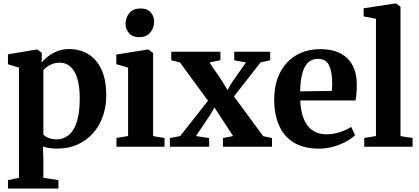

<svg xmlns="http://www.w3.org/2000/svg" viewBox="-20 -839 2394 1098"><path d="M25.5 239V191L88.5 178V-452.5L25.5 -471.5V-528.5L188.5 -555.5H195L219 -536.5L218.5 -481Q231 -498 253.8 -516Q276.5 -534 307.8 -546.2Q339 -558.5 375.5 -558.5Q435.5 -558.5 483.5 -530.2Q531.5 -502 559.5 -443.2Q587.5 -384.5 587.5 -292Q587.5 -229 568.2 -174Q549 -119 512 -77.2Q475 -35.5 423 -12.2Q371 11 305 11Q283 11 260.5 7.2Q238 3.5 225.5 -1L228 78V178L314 191V239ZM304.5 -42Q342.5 -42 372.2 -65.8Q402 -89.5 419 -141Q436 -192.5 436 -275Q436 -330.5 427.2 -369.8Q418.5 -409 403 -433.5Q387.5 -458 366.8 -469.2Q346 -480.5 322 -480.5Q299.5 -480.5 281 -473.8Q262.5 -467 249 -457Q235.5 -447 228 -438V-70Q235.5 -59.5 256.5 -50.8Q277.5 -42 304.5 -42Z M646 0V-50L712.5 -61V-452.5L645 -472V-527L823.5 -555.5H829.5L855.5 -536V-60.5L921 -50V0ZM774.5 -626.5Q737.5 -626.5 717.8 -649.5Q698 -672.5 698 -702.5Q698 -738.5 720 -764.5Q742 -790.5 784 -790.5H785Q822.5 -790.5 842 -768.2Q861.5 -746 861.5 -715.5Q861.5 -680 839.8 -653.2Q818 -626.5 775.5 -626.5Z M1010.5 -61 1169.5 -263 1009 -482 959.5 -494.5V-543H1240.5V-494.5L1178 -482L1253.5 -370L1281 -324.5L1307 -368.5L1386.5 -481.5L1319.5 -494.5V-543H1525V-494.5L1470 -482L1318 -287.5L1485 -60.5L1535.5 -49.5V0H1255V-49.5L1313 -61L1237.5 -177L1206.5 -224.5L1180.5 -179.5L1100.5 -61L1176 -49.5V0H951.5V-49.5Z M1805 11Q1716 11 1659 -24.5Q1602 -60 1575 -123.5Q1548 -187 1548 -270Q1548 -337.5 1567.2 -390.8Q1586.5 -444 1621.8 -481.5Q1657 -519 1705.2 -538.5Q1753.5 -558 1812 -558Q1911.5 -558 1965 -506.5Q2018.5 -455 2020.5 -361Q2020.5 -328 2018.5 -304.5Q2016.5 -281 2013 -264.5H1697Q1699 -218.5 1709.2 -182.5Q1719.5 -146.5 1738.2 -121.5Q1757 -96.5 1784.2 -83.8Q1811.5 -71 1847.5 -71Q1886 -71 1926 -84.2Q1966 -97.5 1988.5 -113.5L2010.5 -66Q1994.5 -49 1962.8 -31.2Q1931 -13.5 1890 -1.2Q1849 11 1805 11ZM1696.5 -316.5 1877.5 -319Q1878.5 -330.5 1879 -342.2Q1879.5 -354 1879.5 -365.5Q1879.5 -428.5 1861.8 -465.5Q1844 -502.5 1798 -502.5Q1776.5 -502.5 1758.5 -493.2Q1740.5 -484 1727 -462.8Q1713.5 -441.5 1705.5 -405.8Q1697.5 -370 1696.5 -316.5Z M2130 -61V-731.5L2059.5 -745.5V-791.5L2238.5 -819H2245L2270.5 -800.5V-60.5L2339.5 -50V0H2063V-50Z"/></svg>

Font: Merriweather 48pt
Style: Bold
Weight: 700
Version: Version 2.100